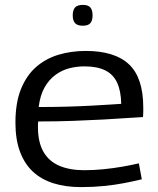

<svg xmlns="http://www.w3.org/2000/svg" viewBox="-20 -754 644 784"><path d="M311 10Q248 10 198.5 -5.5Q149 -21 114.5 -53Q80 -85 61.5 -135Q43 -185 43 -253Q43 -334 65.5 -390Q88 -446 127.5 -480.5Q167 -515 219 -530.5Q271 -546 330 -546Q449 -546 507 -491Q565 -436 565 -315Q565 -308 565 -297.5Q565 -287 564 -276Q541 -275 499.5 -272Q458 -269 402.5 -266Q347 -263 279.5 -260.5Q212 -258 136 -258Q135 -252 135 -246.5Q135 -241 135 -235Q135 -173 157.5 -134Q180 -95 222.5 -77Q265 -59 324 -59Q363 -59 403 -63Q443 -67 480 -73.5Q517 -80 547 -87L559 -22Q527 -14 488 -6.5Q449 1 404.5 5.5Q360 10 311 10ZM138 -317Q198 -317 252.5 -318.5Q307 -320 352.5 -322.5Q398 -325 429.5 -327Q461 -329 475 -330Q474 -383 458 -417Q442 -451 409 -467Q376 -483 325 -483Q294 -483 264 -475.5Q234 -468 207.5 -449Q181 -430 162.5 -398Q144 -366 138 -317ZM318 -649Q296 -649 286.5 -659.5Q277 -670 277 -691Q277 -713 286.5 -723.5Q296 -734 318 -734Q340 -734 349 -723.5Q358 -713 358 -691Q358 -670 349 -659.5Q340 -649 318 -649Z"/></svg>

Font: Georama SemiExpanded
Style: Regular
Weight: 400
Width: 6
Designer: Jean-Baptiste Levee
Foundry: Production Type
Version: Version 1.001